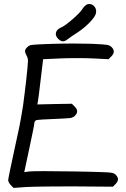

<svg xmlns="http://www.w3.org/2000/svg" viewBox="-20 -919 617 939"><path d="M264.6 -729Q252.9 -740.7 252.9 -752.9Q252.9 -756.3 253.9 -760.3Q258.3 -776.4 280.8 -785.6Q298.8 -793.5 335 -825.2Q371.6 -856.9 383.3 -875.5Q388.2 -883.8 395.5 -890.1Q402.8 -897 408.2 -898.4Q413.1 -899.4 417 -899.4Q430.2 -899.4 440.4 -888.7Q450.2 -877.9 450.2 -863.8Q450.2 -858.9 449.2 -854Q445.8 -837.9 418.9 -809.6Q391.6 -781.7 361.3 -761.7Q346.7 -752.9 332.5 -742.7Q317.9 -732.9 312 -728Q298.3 -716.8 287.6 -716.8Q284.2 -716.8 281.2 -717.8Q273.4 -720.2 264.6 -729ZM33.2 -13.2Q27.8 -18.6 23.9 -25.9Q20 -33.2 20 -37.6Q20 -42.5 28.3 -83Q36.6 -123 47.9 -174.8Q64.9 -250.5 75.2 -301.8Q85 -352.5 92.8 -402.8Q96.7 -430.2 100.1 -459.5Q104 -488.8 107.9 -524.4Q116.2 -600.6 116.7 -617.7Q117.2 -634.8 110.8 -645.5Q102.1 -660.6 102.5 -669.4Q103 -678.7 113.8 -689Q119.6 -694.8 127.9 -697.8Q136.2 -700.2 166 -701.7Q178.2 -702.6 196.3 -703.1Q214.4 -703.6 238.8 -704.6Q285.6 -706.1 342.8 -706.1Q383.3 -706.1 412.1 -705.1Q413.6 -705.1 415.5 -705.1Q424.8 -705.1 433.1 -704.6Q489.3 -702.1 502.9 -699.7Q517.1 -697.3 525.4 -689Q537.1 -677.7 536.6 -666.5Q536.1 -654.8 523.9 -642.6Q523.9 -642.6 510.7 -629.4Q485.4 -630.9 434.6 -633.3Q403.3 -634.8 356.4 -634.8Q309.6 -634.8 274.9 -633.3Q247.1 -631.8 190.9 -629.4Q187 -597.2 179.2 -531.7Q174.8 -491.2 170.4 -458.5Q166 -426.3 165 -420.9Q164.6 -416.5 162.6 -408.2Q190.9 -408.7 247.1 -410.2Q275.4 -410.6 331.5 -411.6Q331.5 -411.6 344.7 -398.4Q356.9 -386.7 357.4 -375Q357.4 -363.8 346.2 -352.5Q337.9 -344.2 323.7 -341.8Q309.1 -339.8 250 -337.4Q214.8 -336.4 187.5 -334.5Q160.2 -332.5 156.7 -331.1Q153.3 -329.6 150.4 -325.2Q147.9 -321.3 147.9 -316.9Q147.9 -312 140.6 -275.4Q133.3 -238.8 123 -191.4Q115.2 -153.3 98.6 -77.1Q107.4 -78.1 124.5 -80.6Q134.8 -82 198.7 -82Q262.7 -82 341.8 -80.6Q384.8 -79.6 415.5 -79.1Q446.8 -78.1 468.3 -77.6Q518.1 -76.2 528.8 -73.7Q539.6 -70.8 545.4 -64.9Q557.1 -53.2 557.1 -42Q556.6 -30.8 544.9 -18.6Q540.5 -14.6 532.2 -5.9Q472.2 -6.3 351.6 -7.3Q326.7 -7.3 302.2 -7.3Q253.4 -7.3 205.6 -6.8Q134.3 -5.9 108.4 -4.4Q87.9 -2.9 46.4 0Q46.4 0 33.2 -13.2Z"/></svg>

Font: Casuwalt
Style: Regular
Weight: 400
Designer: Walter E Stewart
Version: 0.1